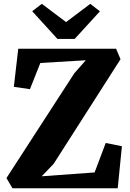

<svg xmlns="http://www.w3.org/2000/svg" viewBox="-20 -1006 694 1026"><path d="M46.5 0 14.5 -54.5 377.5 -615 438.5 -684 195.5 -669.5 140 -529.5 54 -542 77.5 -745.5H600.5L624 -689.5L267 -131L203 -64L485.5 -84.5L545 -242L631.5 -224.5L609 0ZM287 -798 152 -946 203.5 -985.5 333 -888 462.5 -985.5 514 -945.5 379 -798Z"/></svg>

Font: Merriweather 28pt Black
Style: Regular
Weight: 900
Version: Version 2.100